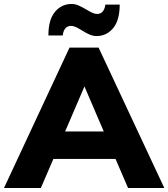

<svg xmlns="http://www.w3.org/2000/svg" viewBox="-42 -944 845 964"><path d="M601 0 538 -146H226L163 0H-22L307 -705H453L783 0ZM285 -284H479L382 -510ZM317 -924Q334 -924 350 -917.5Q366 -911 390 -897Q410 -885 422 -879.5Q434 -874 446 -874Q463 -874 473.5 -886Q484 -898 487 -921H559Q559 -842 526 -802.5Q493 -763 443 -763Q426 -763 409 -770Q392 -777 370 -791Q350 -803 338 -808.5Q326 -814 314 -814Q297 -814 286.5 -802Q276 -790 273 -766H201Q201 -845 234 -884.5Q267 -924 317 -924Z"/></svg>

Font: wassup Sans
Style: Black
Weight: 900
Version: Version 2.001